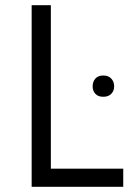

<svg xmlns="http://www.w3.org/2000/svg" viewBox="-20 -720 520 740"><path d="M176 -700H102V0H455V-70H143L176 -37ZM378 -347Q398 -347 409 -358.5Q420 -370 420 -387Q420 -405 409 -417Q398 -429 378 -429Q358 -429 347.5 -417Q337 -405 337 -387Q337 -370 347.5 -358.5Q358 -347 378 -347Z"/></svg>

Font: Tilda Sans VF
Style: Regular
Weight: 400
Designer: ParaType Ltd
Foundry: ParaType Ltd
Version: Version 1.010